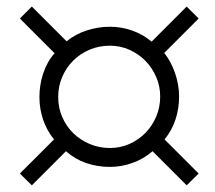

<svg xmlns="http://www.w3.org/2000/svg" viewBox="-20 -720 650 580"><path d="M463.9 -428.2Q463.9 -459.5 451.9 -487.3Q439.9 -515.1 419.4 -536.1Q398.9 -557.1 371.1 -569.6Q343.3 -582 312 -582Q279.3 -582 251 -570.1Q222.7 -558.1 201.4 -537.1Q180.2 -516.1 168 -487.8Q155.8 -459.5 155.8 -426.8Q155.8 -394.5 168 -366.5Q180.2 -338.4 201.4 -317.6Q222.7 -296.9 251.2 -284.9Q279.8 -272.9 312 -272.9Q343.8 -272.9 371.6 -285.4Q399.4 -297.9 419.9 -319.1Q440.4 -340.3 452.1 -368.4Q463.9 -396.5 463.9 -428.2ZM543.9 -160.2 440.9 -263.2Q413.6 -239.7 380.1 -227.8Q346.7 -215.8 312 -215.8Q274.4 -215.8 240.7 -227.3Q207 -238.8 179.2 -263.2L76.2 -160.2L40 -195.8L143.1 -298.8Q121.1 -326.2 110.1 -358.9Q99.1 -391.6 99.1 -426.8Q99.1 -444.3 101.8 -462.2Q104.5 -480 110.1 -497.1Q115.7 -514.2 124.3 -530Q132.8 -545.9 145 -559.1L40 -664.1L76.2 -700.2L181.2 -595.2Q208 -617.2 242.4 -628.2Q276.9 -639.2 312 -639.2Q346.7 -639.2 379.4 -627.7Q412.1 -616.2 438 -594.2L543.9 -700.2L580.1 -664.1L476.1 -560.1Q497.1 -533.7 509 -498.5Q521 -463.4 521 -428.2Q521 -392.6 510.3 -359.4Q499.5 -326.2 477.1 -298.8L580.1 -195.8Z"/></svg>

Font: Charis SIL APac
Style: Italic
Weight: 400
Italic angle: -11°
Foundry: SIL International
Version: Version 5.000